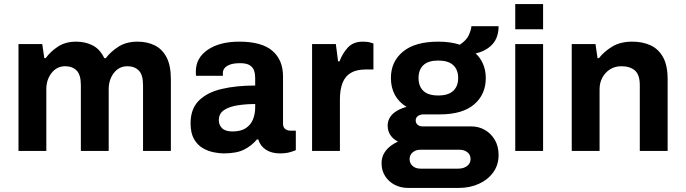

<svg xmlns="http://www.w3.org/2000/svg" viewBox="-20 -743 3374 945"><path d="M71 0V-526H188L198 -457H205Q228 -489 265 -513.5Q302 -538 355 -538Q401 -538 437 -519Q473 -500 493 -457H501Q525 -489 563.5 -513.5Q602 -538 657 -538Q704 -538 741 -520Q778 -502 799.5 -461.5Q821 -421 821 -353V0H684V-324Q684 -375 663 -396Q642 -417 607 -417Q566 -417 540.5 -384Q515 -351 515 -304V0H378V-324Q378 -375 357 -396Q336 -417 301 -417Q260 -417 234 -384Q208 -351 208 -304V0Z M1081 12Q1060 12 1032 6.5Q1004 1 978 -14Q952 -29 935 -58.5Q918 -88 918 -136Q918 -207 958.5 -247.5Q999 -288 1070.5 -305Q1142 -322 1236 -322V-359Q1236 -379 1230.5 -395.5Q1225 -412 1209 -422Q1193 -432 1162 -432Q1129 -432 1110.5 -424.5Q1092 -417 1084.5 -406.5Q1077 -396 1077 -385V-370H945Q944 -374 944 -379.5Q944 -385 944 -392Q944 -458 1002.5 -498Q1061 -538 1158 -538Q1268 -538 1320.5 -493Q1373 -448 1373 -367V-135Q1373 -116 1384 -108Q1395 -100 1408 -100H1436V-4Q1425 1 1405.5 6.5Q1386 12 1357 12Q1317 12 1289 -6Q1261 -24 1251 -57H1245Q1219 -26 1182 -7Q1145 12 1081 12ZM1124 -96Q1165 -96 1189.5 -112Q1214 -128 1225 -155Q1236 -182 1236 -215V-231Q1190 -231 1149 -224.5Q1108 -218 1082.5 -201Q1057 -184 1057 -151Q1057 -128 1073 -112Q1089 -96 1124 -96Z M1516 0V-526H1633L1644 -441H1651Q1666 -481 1692.5 -509.5Q1719 -538 1766 -538Q1789 -538 1803.5 -533.5Q1818 -529 1818 -529V-401H1780Q1735 -401 1707 -384.5Q1679 -368 1666 -335Q1653 -302 1653 -254V0Z M1989 182Q1953 182 1923.5 167Q1894 152 1876 124.5Q1858 97 1858 61Q1858 35 1868.5 15Q1879 -5 1897.5 -20.5Q1916 -36 1939 -46Q1915 -58 1901.5 -78Q1888 -98 1888 -125Q1888 -148 1900 -166.5Q1912 -185 1933.5 -197.5Q1955 -210 1981 -217Q1943 -240 1923.5 -276Q1904 -312 1904 -359Q1904 -440 1963.5 -489Q2023 -538 2137 -538Q2198 -538 2243 -523Q2277 -545 2288.5 -572.5Q2300 -600 2300 -614H2434Q2434 -558 2403.5 -525Q2373 -492 2321 -480Q2345 -458 2358 -427Q2371 -396 2371 -359Q2371 -278 2313.5 -229Q2256 -180 2145 -180H2065Q2048 -180 2037 -172Q2026 -164 2026 -150Q2026 -138 2035 -129.5Q2044 -121 2059 -121H2298Q2336 -121 2366.5 -103.5Q2397 -86 2415.5 -54.5Q2434 -23 2434 20Q2434 69 2407.5 105.5Q2381 142 2336.5 162Q2292 182 2238 182ZM2049 87H2236Q2262 87 2279 74Q2296 61 2296 40Q2296 18 2280 6Q2264 -6 2242 -6H2049Q2026 -6 2011 7Q1996 20 1996 40Q1996 61 2011 74Q2026 87 2049 87ZM2137 -273Q2186 -273 2210.5 -295.5Q2235 -318 2235 -359Q2235 -400 2210.5 -422.5Q2186 -445 2137 -445Q2088 -445 2064 -422.5Q2040 -400 2040 -359Q2040 -318 2064 -295.5Q2088 -273 2137 -273Z M2516 0V-526H2653V0ZM2516 -599V-723H2653V-599Z M2794 0V-526H2911L2921 -457H2928Q2953 -489 2993 -513.5Q3033 -538 3092 -538Q3143 -538 3182 -520Q3221 -502 3243.5 -461.5Q3266 -421 3266 -353V0H3129V-324Q3129 -375 3105 -396Q3081 -417 3038 -417Q3007 -417 2983 -402Q2959 -387 2945 -361.5Q2931 -336 2931 -304V0Z"/></svg>

Font: Archivo VF Beta
Style: Regular
Weight: 400
Designer: Hector Gatti
Foundry: Omnibus-Type
Version: Version 1.002